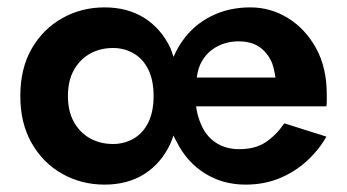

<svg xmlns="http://www.w3.org/2000/svg" viewBox="-20 -490 940 520"><path d="M35 -230Q35 -305 66 -358.5Q97 -412 149 -441Q201 -470 263 -470Q326 -470 371.5 -441Q417 -412 442 -359Q446 -348 450 -336Q460 -359 474 -379Q504 -422 551.5 -446Q599 -470 658 -470Q713 -470 760 -441Q807 -412 836 -359.5Q865 -307 865 -234V-218Q865 -208 864 -202H511Q515 -174 525 -152Q539 -120 565.5 -103Q592 -86 628 -86Q672 -86 700.5 -105.5Q729 -125 750 -156L864 -120Q843 -83 810.5 -53.5Q778 -24 736.5 -7Q695 10 645 10Q583 10 534 -21Q485 -52 458 -107Q453 -115 450 -123Q446 -112 442 -102Q417 -48 371.5 -19Q326 10 263 10Q201 10 149 -19Q97 -48 66 -102Q35 -156 35 -230ZM726 -280Q723 -301 717 -319Q705 -347 683 -362.5Q661 -378 626 -378Q595 -378 569 -364.5Q543 -351 528 -326Q516 -307 513 -280ZM164 -230Q164 -188 180.5 -159Q197 -130 224.5 -115Q252 -100 286 -100Q317 -100 342.5 -115Q368 -130 382 -159Q396 -188 396 -230Q396 -272 382 -301Q368 -330 342.5 -345Q317 -360 286 -360Q252 -360 224.5 -345Q197 -330 180.5 -301Q164 -272 164 -230Z"/></svg>

Font: Venryn Sans SemiBold
Style: Regular
Weight: 600
Designer: Owen Earl, indestructible type* (font) & Cristiano Sobral (main changes)
Version: Version 3.60;October 28, 2020;FontCreator 13.0.0.2681 64-bit